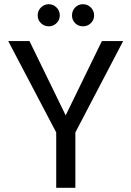

<svg xmlns="http://www.w3.org/2000/svg" viewBox="-20 -892 624 912"><path d="M565 -697 338 -263V0H247V-263L19 -697H120L292 -344L464 -697ZM212 -767Q190 -767 174.5 -782Q159 -797 159 -819Q159 -841 174.5 -856.5Q190 -872 212 -872Q233 -872 248.5 -856.5Q264 -841 264 -819Q264 -797 248.5 -782Q233 -767 212 -767ZM374 -767Q352 -767 337 -782Q322 -797 322 -819Q322 -841 337 -856.5Q352 -872 374 -872Q396 -872 411.5 -856.5Q427 -841 427 -819Q427 -797 411.5 -782Q396 -767 374 -767Z"/></svg>

Font: A Bank Premium Regular
Style: Regular
Weight: 400
Designer: Ninad Kale (Devanagari), Jonny Pinhorn (Latin), Htun Naung (Myanmar)
Foundry: Indian Type Foundry
Version: 4.004